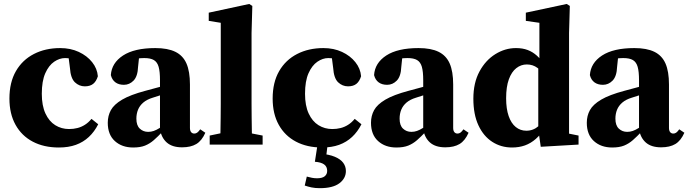

<svg xmlns="http://www.w3.org/2000/svg" viewBox="-20 -747 3556 992"><path d="M284 15.1Q206.7 15.1 149.3 -15.1Q91.9 -45.3 60.3 -102.1Q28.7 -158.8 28.7 -237.7Q28.7 -321.5 62.3 -379.6Q95.8 -437.6 155.2 -468.1Q214.6 -498.6 290.9 -498.6Q344.4 -498.6 387 -478.8Q429.6 -459 456 -425.9Q482.4 -392.9 485.6 -353Q477.3 -326.3 461.2 -313.6Q445.1 -300.9 418.3 -300.9Q389.1 -300.9 367 -321.8Q345 -342.8 341.4 -395.6L332.2 -467L405 -425.5Q382.2 -436.7 361 -441.8Q339.9 -447 316.1 -447Q287.6 -447 259.7 -428Q231.9 -409 213.9 -368.4Q196 -327.8 196 -262.5Q196 -201.2 214.8 -160.6Q233.6 -120 265.5 -100.2Q297.4 -80.3 336.8 -80.3Q359.6 -80.3 380 -85.5Q400.3 -90.6 418.7 -102.3Q437.1 -113.9 452.7 -132.9L487.4 -105Q467.7 -66.1 439 -39.4Q410.4 -12.6 372.1 1.3Q333.9 15.1 284 15.1Z M668 15.1Q610.2 15.1 573.5 -18.1Q536.8 -51.4 536.8 -112.7Q536.8 -148.8 552.9 -178Q568.9 -207.2 610.9 -232.1Q653 -257 730.5 -277.7Q757.2 -285 783.9 -292.1Q810.6 -299.3 836.8 -306.4Q863 -313.6 889.7 -320.6V-280.3Q857.1 -270.3 825.9 -260.4Q794.7 -250.5 769.4 -242.3Q739.3 -233.2 720.4 -217.2Q701.6 -201.1 693.1 -180Q684.6 -159 684.6 -133.8Q684.6 -99 702.3 -82.4Q720 -65.7 745.5 -65.7Q760.4 -65.7 774.4 -70.5Q788.5 -75.3 806.9 -86.9Q825.2 -98.5 851.8 -118.6L862.2 -67.2H820.2Q795.8 -41.5 774.8 -23Q753.8 -4.6 729.2 5.3Q704.7 15.1 668 15.1ZM920.6 14.2Q869.4 14.2 841.2 -11.1Q813 -36.5 806.6 -80.4V-84.7V-332.3Q806.6 -377.1 799.6 -401.7Q792.6 -426.2 775.1 -436.6Q757.7 -447 725.4 -447Q707 -447 686 -444.2Q665.1 -441.4 631.8 -432.5L700.7 -471.6L693.4 -402.2Q691.4 -352.2 670 -330.5Q648.7 -308.8 620.2 -308.8Q593.5 -308.8 576.2 -321.6Q558.9 -334.4 552.7 -359Q556.8 -421.7 615.6 -460.2Q674.5 -498.6 782.4 -498.6Q846.7 -498.6 886 -479.3Q925.3 -460.1 943.4 -418.9Q961.4 -377.7 961.4 -310.5V-86.1Q961.4 -71.8 967.5 -64.3Q973.6 -56.9 984 -56.9Q992 -56.9 998.9 -61.8Q1005.8 -66.7 1014.5 -78.9L1040.9 -61.1Q1022.9 -20.1 994.3 -2.9Q965.7 14.2 920.6 14.2Z M1063.4 0V-46.6L1159.1 -66.6H1234.5L1336.9 -46.6V0ZM1117.6 0Q1118.6 -35 1119.1 -70Q1119.6 -105 1120.1 -140Q1120.6 -175 1120.6 -210V-629.2L1058.5 -639.2V-681.5L1267.6 -726.5L1283.7 -716.4L1279.7 -576.3V-210Q1279.7 -175 1280.2 -140Q1280.7 -105 1281.2 -70Q1281.7 -35 1282.7 0Z M1644 15.1Q1566.7 15.1 1509.3 -15.1Q1451.9 -45.3 1420.3 -102.1Q1388.7 -158.8 1388.7 -237.7Q1388.7 -321.5 1422.3 -379.6Q1455.8 -437.6 1515.2 -468.1Q1574.6 -498.6 1650.9 -498.6Q1704.4 -498.6 1747 -478.8Q1789.6 -459 1816 -425.9Q1842.4 -392.9 1845.6 -353Q1837.3 -326.3 1821.2 -313.6Q1805.1 -300.9 1778.3 -300.9Q1749.1 -300.9 1727 -321.8Q1705 -342.8 1701.4 -395.6L1692.2 -467L1765 -425.5Q1742.2 -436.7 1721 -441.8Q1699.9 -447 1676.1 -447Q1647.6 -447 1619.7 -428Q1591.9 -409 1573.9 -368.4Q1556 -327.8 1556 -262.5Q1556 -201.2 1574.8 -160.6Q1593.6 -120 1625.5 -100.2Q1657.4 -80.3 1696.8 -80.3Q1719.6 -80.3 1740 -85.5Q1760.3 -90.6 1778.7 -102.3Q1797.1 -113.9 1812.7 -132.9L1847.4 -105Q1827.7 -66.1 1799 -39.4Q1770.4 -12.6 1732.1 1.3Q1693.9 15.1 1644 15.1ZM1606.9 88.8 1621.3 -4.4H1673.2L1663.9 72.8L1633.2 46.5Q1680.5 50.6 1709.9 63Q1739.3 75.3 1753.2 94Q1767.1 112.7 1767.1 136.5Q1767.1 174.7 1733.3 200Q1699.5 225.2 1632.4 225.2Q1608.3 225.2 1590 221.4Q1571.6 217.5 1554.5 211.7L1565.1 165.3Q1579.2 169.4 1592.1 171.7Q1605 174.1 1618 174.1Q1644.9 174.1 1657.7 163.7Q1670.4 153.3 1670.4 135.9Q1670.4 113.6 1654.3 102.3Q1638.2 91 1606.9 88.8Z M2028 15.1Q1970.2 15.1 1933.5 -18.1Q1896.8 -51.4 1896.8 -112.7Q1896.8 -148.8 1912.9 -178Q1928.9 -207.2 1970.9 -232.1Q2013 -257 2090.5 -277.7Q2117.2 -285 2143.9 -292.1Q2170.6 -299.3 2196.8 -306.4Q2223 -313.6 2249.7 -320.6V-280.3Q2217.1 -270.3 2185.9 -260.4Q2154.7 -250.5 2129.4 -242.3Q2099.3 -233.2 2080.4 -217.2Q2061.6 -201.1 2053.1 -180Q2044.6 -159 2044.6 -133.8Q2044.6 -99 2062.3 -82.4Q2080 -65.7 2105.5 -65.7Q2120.4 -65.7 2134.4 -70.5Q2148.5 -75.3 2166.9 -86.9Q2185.2 -98.5 2211.8 -118.6L2222.2 -67.2H2180.2Q2155.8 -41.5 2134.8 -23Q2113.8 -4.6 2089.2 5.3Q2064.7 15.1 2028 15.1ZM2280.6 14.2Q2229.4 14.2 2201.2 -11.1Q2173 -36.5 2166.6 -80.4V-84.7V-332.3Q2166.6 -377.1 2159.6 -401.7Q2152.6 -426.2 2135.1 -436.6Q2117.7 -447 2085.4 -447Q2067 -447 2046 -444.2Q2025.1 -441.4 1991.8 -432.5L2060.7 -471.6L2053.4 -402.2Q2051.4 -352.2 2030 -330.5Q2008.7 -308.8 1980.2 -308.8Q1953.5 -308.8 1936.2 -321.6Q1918.9 -334.4 1912.7 -359Q1916.8 -421.7 1975.6 -460.2Q2034.5 -498.6 2142.4 -498.6Q2206.7 -498.6 2246 -479.3Q2285.3 -460.1 2303.4 -418.9Q2321.4 -377.7 2321.4 -310.5V-86.1Q2321.4 -71.8 2327.5 -64.3Q2333.6 -56.9 2344 -56.9Q2352 -56.9 2358.9 -61.8Q2365.8 -66.7 2374.5 -78.9L2400.9 -61.1Q2382.9 -20.1 2354.3 -2.9Q2325.7 14.2 2280.6 14.2Z M2625.5 15.1Q2568.7 15.1 2523.4 -14.1Q2478.1 -43.3 2451.9 -99.5Q2425.7 -155.8 2425.7 -237.2Q2425.7 -319.2 2457.3 -377.6Q2488.8 -436 2539.3 -467.3Q2589.8 -498.6 2645.8 -498.6Q2680.3 -498.6 2706.4 -488.6Q2732.5 -478.7 2753.9 -459.4Q2775.3 -440.1 2794 -410.5H2820.4L2810.4 -342.7Q2780.8 -378.3 2756.9 -396.2Q2733 -414 2701.9 -414Q2671.9 -414 2647.5 -394.9Q2623.1 -375.8 2609.1 -337.3Q2595 -298.8 2595 -239.2Q2595 -184.9 2608.1 -147.3Q2621.1 -109.8 2644.8 -90.7Q2668.5 -71.6 2699.3 -71.6Q2735.2 -71.6 2762.2 -95.4Q2789.2 -119.2 2812.6 -156.2L2824.5 -86.5H2796.2Q2773.9 -51.8 2748.2 -29.2Q2722.5 -6.6 2692.2 4.3Q2661.9 15.1 2625.5 15.1ZM2773.9 11.4 2761.1 -77.5V-81V-409.4L2766.9 -420.2V-629.2L2696.8 -639.2V-681.5L2908 -726.5L2924.1 -716.4L2920.1 -576.3V-56.5L2969.2 -46.6V0Z M3143 15.1Q3085.2 15.1 3048.5 -18.1Q3011.8 -51.4 3011.8 -112.7Q3011.8 -148.8 3027.9 -178Q3043.9 -207.2 3085.9 -232.1Q3128 -257 3205.5 -277.7Q3232.2 -285 3258.9 -292.1Q3285.6 -299.3 3311.8 -306.4Q3338 -313.6 3364.7 -320.6V-280.3Q3332.1 -270.3 3300.9 -260.4Q3269.7 -250.5 3244.4 -242.3Q3214.3 -233.2 3195.4 -217.2Q3176.6 -201.1 3168.1 -180Q3159.6 -159 3159.6 -133.8Q3159.6 -99 3177.3 -82.4Q3195 -65.7 3220.5 -65.7Q3235.4 -65.7 3249.4 -70.5Q3263.5 -75.3 3281.9 -86.9Q3300.2 -98.5 3326.8 -118.6L3337.2 -67.2H3295.2Q3270.8 -41.5 3249.8 -23Q3228.8 -4.6 3204.2 5.3Q3179.7 15.1 3143 15.1ZM3395.6 14.2Q3344.4 14.2 3316.2 -11.1Q3288 -36.5 3281.6 -80.4V-84.7V-332.3Q3281.6 -377.1 3274.6 -401.7Q3267.6 -426.2 3250.1 -436.6Q3232.7 -447 3200.4 -447Q3182 -447 3161 -444.2Q3140.1 -441.4 3106.8 -432.5L3175.7 -471.6L3168.4 -402.2Q3166.4 -352.2 3145 -330.5Q3123.7 -308.8 3095.2 -308.8Q3068.5 -308.8 3051.2 -321.6Q3033.9 -334.4 3027.7 -359Q3031.8 -421.7 3090.6 -460.2Q3149.5 -498.6 3257.4 -498.6Q3321.7 -498.6 3361 -479.3Q3400.3 -460.1 3418.4 -418.9Q3436.4 -377.7 3436.4 -310.5V-86.1Q3436.4 -71.8 3442.5 -64.3Q3448.6 -56.9 3459 -56.9Q3467 -56.9 3473.9 -61.8Q3480.8 -66.7 3489.5 -78.9L3515.9 -61.1Q3497.9 -20.1 3469.3 -2.9Q3440.7 14.2 3395.6 14.2Z"/></svg>

Font: Source Serif 4 Variable
Style: Regular
Weight: 400
Designer: Frank Grießhammer
Foundry: Adobe
Version: Version 4.005;hotconv 1.1.0;makeotfexe 2.6.0